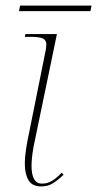

<svg xmlns="http://www.w3.org/2000/svg" viewBox="-20 -658 348 688"><path d="M128 10Q95 10 82 -12.5Q69 -35 69 -70Q69 -96 73.5 -125Q78 -154 84 -181L144 -479Q145 -485 145.5 -490Q146 -495 146 -499Q146 -514 134 -520Q122 -526 88 -526H69L71 -536H184L100 -131Q96 -108 94.5 -92Q93 -76 93 -64Q93 0 130 0Q150 0 166.5 -10Q183 -20 201 -39L208 -32Q188 -13 170 -1.5Q152 10 128 10ZM48 -618 52 -638H308L304 -618Z"/></svg>

Font: Noto Serif Display SemiCondensed Thin
Style: Italic
Weight: 100
Width: 4
Italic angle: -12°
Designer: Monotype Design Team
Foundry: Monotype Imaging Inc.
Version: Version 2.009